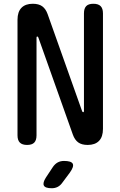

<svg xmlns="http://www.w3.org/2000/svg" viewBox="-20 -760 640 1020"><path d="M73 -655Q73 -697 94 -718.5Q115 -740 154 -740Q186 -740 204.5 -726.5Q223 -713 233 -685L416 -170Q417 -167 418.5 -165.5Q420 -164 422 -164Q424 -164 425 -165.5Q426 -167 426 -170V-689Q426 -715 438 -727.5Q450 -740 476 -740Q502 -740 514.5 -727.5Q527 -715 527 -689V-75Q527 -33 506 -11.5Q485 10 446 10Q414 10 395.5 -3.5Q377 -17 367 -45L184 -560Q183 -563 181.5 -564.5Q180 -566 178 -566Q176 -566 175 -564.5Q174 -563 174 -560V-41Q174 -15 162 -2.5Q150 10 124 10Q98 10 85.5 -2.5Q73 -15 73 -41ZM224 183 261 127Q272 111 286.5 103Q301 95 320 95Q359 95 366.5 110Q374 125 351 157L310 212Q300 226 286 233Q272 240 255 240Q220 240 213 225.5Q206 211 224 183Z"/></svg>

Font: Maple Mono NL Medium
Style: Regular
Weight: 500
Monospace: yes
Designer: subframe7536
Version: Version 7.000